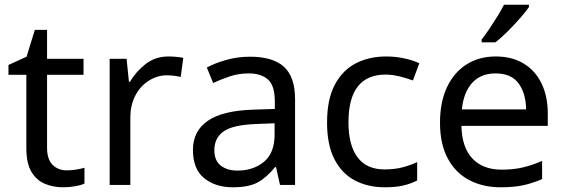

<svg xmlns="http://www.w3.org/2000/svg" viewBox="-20 -786 2399 816"><path d="M264 -62Q284 -62 305 -65.5Q326 -69 339 -73V-6Q325 1 299 5.5Q273 10 249 10Q207 10 171.5 -4.5Q136 -19 114 -55Q92 -91 92 -156V-468H16V-510L93 -545L128 -659H180V-536H335V-468H180V-158Q180 -109 203.5 -85.5Q227 -62 264 -62Z M696 -546Q711 -546 728.5 -544.5Q746 -543 759 -540L748 -459Q735 -462 719.5 -464Q704 -466 690 -466Q649 -466 613 -443.5Q577 -421 555.5 -380.5Q534 -340 534 -286V0H446V-536H518L528 -438H532Q558 -482 599 -514Q640 -546 696 -546Z M1042 -545Q1140 -545 1187 -502Q1234 -459 1234 -365V0H1170L1153 -76H1149Q1114 -32 1075.5 -11Q1037 10 969 10Q896 10 848 -28.5Q800 -67 800 -149Q800 -229 863 -272.5Q926 -316 1057 -320L1148 -323V-355Q1148 -422 1119 -448Q1090 -474 1037 -474Q995 -474 957 -461.5Q919 -449 886 -433L859 -499Q894 -518 942 -531.5Q990 -545 1042 -545ZM1068 -259Q968 -255 929.5 -227Q891 -199 891 -148Q891 -103 918.5 -82Q946 -61 989 -61Q1057 -61 1102 -98.5Q1147 -136 1147 -214V-262Z M1615 10Q1544 10 1488.5 -19Q1433 -48 1401.5 -109Q1370 -170 1370 -265Q1370 -364 1403 -426Q1436 -488 1492.5 -517Q1549 -546 1621 -546Q1662 -546 1700 -537.5Q1738 -529 1762 -517L1735 -444Q1711 -453 1679 -461Q1647 -469 1619 -469Q1461 -469 1461 -266Q1461 -169 1499.5 -117.5Q1538 -66 1614 -66Q1658 -66 1691.5 -75Q1725 -84 1753 -97V-19Q1726 -5 1693.5 2.5Q1661 10 1615 10Z M2087 -546Q2156 -546 2205.5 -516Q2255 -486 2281.5 -431.5Q2308 -377 2308 -304V-251H1941Q1943 -160 1987.5 -112.5Q2032 -65 2112 -65Q2163 -65 2202.5 -74.5Q2242 -84 2284 -102V-25Q2243 -7 2203 1.5Q2163 10 2108 10Q2032 10 1973.5 -21Q1915 -52 1882.5 -113.5Q1850 -175 1850 -264Q1850 -352 1879.5 -415Q1909 -478 1962.5 -512Q2016 -546 2087 -546ZM2086 -474Q2023 -474 1986.5 -433.5Q1950 -393 1943 -321H2216Q2215 -389 2184 -431.5Q2153 -474 2086 -474ZM2228 -756Q2216 -738 2191 -709.5Q2166 -681 2137.5 -652.5Q2109 -624 2085 -606H2027V-618Q2042 -637 2059.5 -663Q2077 -689 2094 -716.5Q2111 -744 2122 -766H2228Z"/></svg>

Font: Noto Sans Syriac Eastern
Style: Regular
Weight: 400
Designer: Patrick Giasson and the Monotype Design Team
Foundry: Monotype Imaging Inc.
Version: Version 3.001; ttfautohint (v1.8.4.7-5d5b)